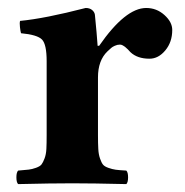

<svg xmlns="http://www.w3.org/2000/svg" viewBox="-20 -464 468 486"><path d="M228 -268.1V-122.1Q228 -100.6 228.8 -86.9Q229.5 -73.2 233.2 -62.7Q236.8 -52.2 240.7 -47.4Q244.6 -42.5 254.4 -39.1Q264.2 -35.6 272.9 -34.4Q281.7 -33.2 299.8 -32.2Q304.2 -27.8 304.2 -15.1Q304.2 -2.4 299.8 2Q213.9 0 163.1 0Q109.9 0 25.9 2Q21.5 -2.4 21.5 -15.1Q21.5 -27.8 25.9 -32.2Q44.4 -33.7 52.7 -34.7Q61 -35.6 71.3 -39.3Q81.5 -43 85.2 -47.9Q88.9 -52.7 92.8 -63Q96.7 -73.2 97.4 -86.9Q98.1 -100.6 98.1 -122.1V-309.1Q98.1 -351.6 86.4 -363.8Q74.7 -376 33.2 -379.9Q31.7 -384.8 30.5 -395.5Q29.3 -406.2 30.8 -411.1Q93.3 -417 196.8 -443.8Q207 -443.8 213.1 -438.7Q219.2 -433.6 220.2 -426.8Q225.1 -377.9 227.1 -348.1H231Q297.4 -443.8 350.1 -443.8Q376.5 -443.8 396.2 -426Q416 -408.2 416 -388.2Q416 -357.4 398.4 -336.4Q380.9 -315.4 358.4 -315.4Q327.6 -315.4 310.1 -332L303.7 -338.9Q298.3 -343.8 296.4 -345.5Q294.4 -347.2 290.8 -349.1Q287.1 -351.1 283.7 -351.1Q276.9 -351.1 270.5 -348.1Q264.2 -345.2 261.7 -342.8L252 -334Q228 -311 228 -268.1Z"/></svg>

Font: Linux Libertine G
Style: Bold
Weight: 700
Designer: Philipp H. Poll
Foundry: Philipp H. Poll
Version: Version 5.0.3